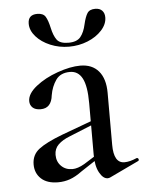

<svg xmlns="http://www.w3.org/2000/svg" viewBox="-47 -630 516 677"><g transform="rotate(-5 211.0 -291.5)"><path d="M307 8Q291 8 278 -15.5Q265 -39 265 -79V-262Q265 -322 250.5 -349.5Q236 -377 207 -377Q173 -377 157 -354Q141 -331 136 -301Q131 -255 93 -255Q74 -255 64.5 -264Q55 -273 55 -287Q55 -313 87 -338.5Q119 -364 164.5 -380Q210 -396 245 -396Q287 -396 310 -369Q333 -342 333 -292V-108Q333 -43 371 -43Q390 -43 415 -54H416Q420 -54 421.5 -49.5Q423 -45 419 -43L316 6Q312 8 307 8ZM51 -63Q51 -97 77 -117Q103 -137 161 -159L275 -201L278 -188L187 -151Q161 -141 146 -126.5Q131 -112 131 -90Q131 -66 146.5 -50.5Q162 -35 186 -35Q205 -35 229 -49L288 -86L290 -72L217 -24Q194 -7 174 0Q154 7 132 7Q93 7 72 -12.5Q51 -32 51 -63ZM273 -540Q279 -566 287 -578.5Q295 -591 315 -591Q331 -591 339.5 -582Q348 -573 348 -558Q348 -534 328.5 -512.5Q309 -491 278 -478.5Q247 -466 212 -466Q177 -466 146 -479Q115 -492 96 -513.5Q77 -535 77 -559Q77 -591 110 -591Q131 -591 139 -578Q147 -565 153 -538Q159 -510 170 -495Q181 -480 211 -480Q241 -480 254 -496Q267 -512 273 -540Z"/></g></svg>

Font: Cormorant Garamond Medium
Style: Regular
Weight: 500
Designer: Christian Thalmann (Catharsis Fonts)
Foundry: Catharsis Fonts
Version: Version 4.000